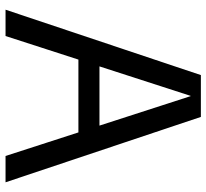

<svg xmlns="http://www.w3.org/2000/svg" viewBox="-46 -699 745 693"><g transform="rotate(90 326.5 -352.5)"><path d="M15 0 251 -705H402L638 0H543L327 -668H326L110 0ZM160 -263V-339H493V-263Z"/></g></svg>

Font: TikTok Sans 24pt
Style: Regular
Weight: 400
Version: Version 4.000